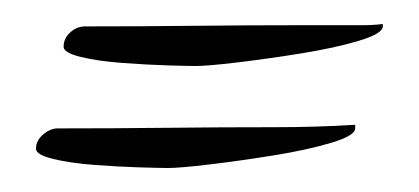

<svg xmlns="http://www.w3.org/2000/svg" viewBox="-20 -265 349 160"><path d="M143 -210Q137 -210 120 -210.5Q103 -211 82.5 -212.5Q62 -214 47.5 -217.5Q33 -221 33 -226Q33 -233 38.5 -238Q44 -243 51 -243Q96 -243 141.5 -243.5Q187 -244 232 -244H266Q274 -244 282.5 -244Q291 -244 299 -245V-243Q299 -237 279 -231Q259 -225 231 -220.5Q203 -216 178 -213Q153 -210 143 -210ZM120 -125Q114 -125 97 -125.5Q80 -126 59.5 -127.5Q39 -129 24.5 -132.5Q10 -136 10 -141Q10 -148 16 -153Q22 -158 28 -158Q73 -158 118.5 -158.5Q164 -159 209 -159Q226 -159 243 -159.5Q260 -160 276 -161V-158Q276 -152 256 -146Q236 -140 208 -135.5Q180 -131 155 -128Q130 -125 120 -125Z"/></svg>

Font: The Nautigal
Style: Regular
Weight: 400
Designer: Robert E. Leuschke
Foundry: Robert E. Leuschke
Version: Version 1.100; ttfautohint (v1.8.3)